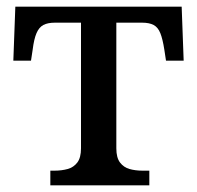

<svg xmlns="http://www.w3.org/2000/svg" viewBox="-20 -556 591 576"><path d="M131 0V-44H143Q165 -44 183 -49Q201 -54 212 -68.5Q223 -83 223 -111V-488H145Q123 -488 110 -481Q97 -474 89.5 -456.5Q82 -439 78 -407L73 -374H20L26 -536H525L531 -374H478L473 -407Q468 -439 461 -456.5Q454 -474 441 -481Q428 -488 406 -488H329V-111Q329 -83 340 -68.5Q351 -54 368.5 -49Q386 -44 408 -44H428V0Z"/></svg>

Font: ET Text
Style: Regular
Weight: 470
Designer: Monotype Design Team
Foundry: Monotype Imaging Inc.
Version: Version 2.009